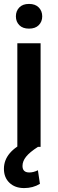

<svg xmlns="http://www.w3.org/2000/svg" viewBox="-20 -749 295 979"><path d="M0 0ZM187 0H68.4V-528.3H187ZM61 -665.5Q61 -692.9 78.4 -710.9Q95.7 -729 127.9 -729Q160.2 -729 177.7 -710.9Q195.3 -692.9 195.3 -665.5Q195.3 -638.7 177.7 -620.8Q160.2 -603 127.9 -603Q95.7 -603 78.4 -620.8Q61 -638.7 61 -665.5ZM173.3 0Q130.9 27.3 112.8 50.3Q94.7 73.2 94.7 97.2Q94.7 130.4 129.4 130.4Q150.9 130.4 173.3 119.1L183.6 188.5Q147.9 210 103 210Q56.6 210 28.3 183.1Q0 156.2 0 111.8Q0 23.4 119.1 -29.3Z"/></svg>

Font: Roboto Medium
Style: Regular
Weight: 500
Designer: Google
Version: Version 2.134; 2016; ttfautohint (v1.6)